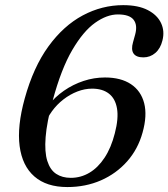

<svg xmlns="http://www.w3.org/2000/svg" viewBox="-20 -733 671 765"><path d="M470.9 -712.5Q531 -712.5 568.9 -692.8Q606.7 -673.1 621.7 -641.1Q636.7 -609.1 627.3 -572.1Q619.5 -539.8 599 -522.1Q578.4 -504.4 551.3 -504.4Q522.5 -504.4 512 -520Q501.6 -535.6 510 -564.6L518.6 -595.7Q528.7 -633.3 512.2 -654.4Q495.7 -675.5 449.7 -675.5Q405.9 -675.5 358.9 -642.1Q311.8 -608.7 267.9 -533.7Q224 -458.8 190.1 -333.2Q166.4 -246.2 161.8 -186.8Q157.1 -127.4 168.5 -91.7Q179.8 -56 203.9 -40.2Q228 -24.4 262.1 -24.4Q302 -24.4 336.2 -44.7Q370.4 -64.9 396.5 -104.4Q422.7 -143.9 437.5 -201.9Q453 -261.5 446.2 -300.8Q439.5 -340.2 413.9 -360Q388.4 -379.8 347 -379.8Q317.8 -379.8 288.4 -368.5Q259 -357.2 232.8 -336.9Q206.5 -316.6 186.7 -289.3Q166.8 -261.9 156.7 -229.8L134.9 -240Q146.7 -279.6 172.8 -313.2Q198.9 -346.7 235 -371.7Q271 -396.6 312.9 -410.5Q354.7 -424.3 398.2 -424.3Q461.4 -424.3 501.5 -397.8Q541.6 -371.2 554.4 -322Q567.1 -272.8 548 -204.8Q529.8 -138.8 486.6 -90Q443.3 -41.2 382.2 -14.4Q321 12.3 248.3 12.3Q165.4 12.3 117 -29.9Q68.6 -72 58.2 -151Q47.9 -229.9 78.4 -340.2Q113 -465.5 173 -548.1Q233 -630.6 309.7 -671.6Q386.3 -712.5 470.9 -712.5Z"/></svg>

Font: Fraunces Wonky
Style: Italic
Weight: 900
Italic angle: -16°
Version: Version 1.000;[b76b70a41]